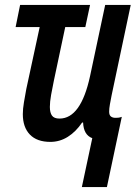

<svg xmlns="http://www.w3.org/2000/svg" viewBox="-20 -562 565 774"><path d="M352 -5Q317 -18 315 -68H311Q286 -31 253.5 -10.5Q221 10 183 10Q129 10 100.5 -19.5Q72 -49 72 -102Q72 -123 76.5 -149.5Q81 -176 86 -203L140 -453H43L61 -542H343L324 -453H243L197 -236Q191 -208 186 -179.5Q181 -151 181 -131Q181 -108 189.5 -96Q198 -84 220 -84Q306 -84 343 -255L404 -542H507L430 -178Q426 -158 423 -141Q420 -124 420 -112Q420 -98 427 -92.5Q434 -87 445 -87Q450 -87 456.5 -87.5Q463 -88 471 -91L411 192H310Z"/></svg>

Font: Noto Sans ExtraCondensed SemiBold
Style: Italic
Weight: 600
Width: 2
Italic angle: -12°
Designer: Monotype Design Team
Foundry: Monotype Imaging Inc.
Version: Version 2.013; ttfautohint (v1.8.4.7-5d5b)